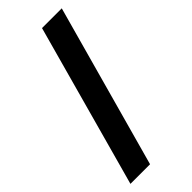

<svg xmlns="http://www.w3.org/2000/svg" viewBox="-284 -835 1004 1004"><g transform="rotate(-45 218.5 -332.5)"><path d="M21 119 270 -784H416L166 119Z"/></g></svg>

Font: DM Sans 17pt Black
Style: Regular
Weight: 900
Version: Version 4.004;gftools[0.9.30]